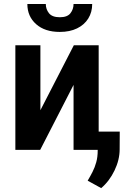

<svg xmlns="http://www.w3.org/2000/svg" viewBox="-20 -757 650 970"><path d="M184.1 -200.2 353 -528.3H478.5V0H351.6V-328.1L183.1 0H57.6V-528.3H184.1ZM351.6 -736.8H445.8Q445.8 -695.3 425.8 -663.3Q405.8 -631.3 369.1 -613.5Q332.5 -595.7 282.2 -595.7Q206.5 -595.7 162.4 -635Q118.2 -674.3 118.2 -736.8H211.4Q211.4 -710.4 227.5 -690.2Q243.7 -669.9 282.2 -669.9Q320.3 -669.9 335.9 -690.2Q351.6 -710.4 351.6 -736.8ZM585 -92.3 584.5 -2.4Q584.5 50.3 558.6 104.2Q532.7 158.2 491.2 193.4L422.9 155.8Q436 133.8 447.5 111.3Q459 88.9 466.3 62.5Q473.6 36.1 473.6 3.4V-92.3Z"/></svg>

Font: Roboto SemiCondensed SemiBold
Style: Regular
Weight: 600
Width: 4
Designer: Christian Robertson
Foundry: Google
Version: Version 3.009; 2024